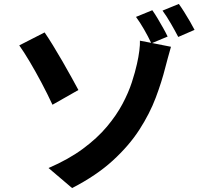

<svg xmlns="http://www.w3.org/2000/svg" viewBox="-20 -887 1040 977"><path d="M207 -722Q225 -696 249 -657Q273 -618 297.5 -575.5Q322 -533 343.5 -494Q365 -455 379 -429L247 -354Q222 -408 191.5 -465.5Q161 -523 131 -573.5Q101 -624 78 -656ZM890 -867Q903 -849 918 -825Q933 -801 947 -777Q961 -753 970 -735L887 -699Q871 -730 849 -768Q827 -806 807 -833ZM755 -835Q768 -817 782.5 -792.5Q797 -768 810.5 -744Q824 -720 833 -701L754 -668L850 -649Q842 -622 833.5 -590Q825 -558 821 -543Q803 -471 772.5 -390Q742 -309 689.5 -227.5Q637 -146 554 -70Q471 6 347 70L227 -32Q329 -76 402 -130Q475 -184 524 -242.5Q573 -301 603.5 -358.5Q634 -416 651 -468.5Q668 -521 677 -562Q685 -597 689 -629Q693 -661 692 -680L749 -669Q734 -701 713 -737.5Q692 -774 672 -801Z"/></svg>

Font: Chiron Sans HK TT
Style: Bold
Weight: 700
Designer: Ryoko NISHIZUKA 西塚涼子 (kana, bopomofo & ideographs); Paul D. Hunt (Latin, Greek & Cyrillic); Sandoll Communications 산돌커뮤니
Foundry: Adobe
Version: Version 2.022;hotconv 1.0.109;makeotfexe 2.5.65596